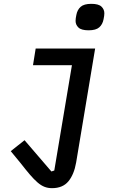

<svg xmlns="http://www.w3.org/2000/svg" viewBox="-20 -769 640 1001"><path d="M251 212Q230 212 212 205Q194 198 175.5 182Q157 166 136 141.5Q115 117 87 81L36 19L108 -38L248 125L263 120L355 -429H152L166 -516H476L377 78Q366 141 336.5 176.5Q307 212 251 212ZM442 -611Q404 -611 389 -625.5Q374 -640 374 -660Q374 -666 375 -674Q376 -682 378 -691Q383 -718 400.5 -733.5Q418 -749 456 -749Q494 -749 509 -734.5Q524 -720 524 -700Q524 -694 523 -686Q522 -678 520 -669Q515 -642 497.5 -626.5Q480 -611 442 -611Z"/></svg>

Font: IBM Plex Mono Medm
Style: Italic
Weight: 500
Italic angle: -9°
Monospace: yes
Designer: Mike Abbink, Paul van der Laan, Pieter van Rosmalen
Foundry: Bold Monday
Version: Version 2.3